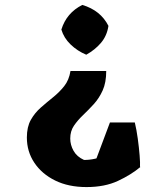

<svg xmlns="http://www.w3.org/2000/svg" viewBox="-20 -510 681 779"><path d="M411 -222Q411 -175 396.5 -143Q382 -111 360.5 -87.5Q339 -64 317 -43Q295 -22 280 0Q265 22 265 52Q265 78 278.5 102Q292 126 321 139Q367 139 410 118.5Q453 98 507 56L549 168Q512 199 458.5 224Q405 249 331 249Q258 249 204 222.5Q150 196 119.5 150.5Q89 105 89 48Q89 5 105 -23.5Q121 -52 145.5 -73.5Q170 -95 195.5 -115.5Q221 -136 240.5 -160.5Q260 -185 266 -222ZM314 -490Q388 -468 420 -405Q414 -365 390 -336.5Q366 -308 330 -288Q294 -303 266.5 -329.5Q239 -356 229 -390Q250 -458 314 -490ZM527 -13Q534 16 539 52.5Q544 89 546.5 120.5Q549 152 548 167L357 171L426 -13Z"/></svg>

Font: Eczar
Style: Bold
Weight: 700
Designer: Vaibhav Singh
Foundry: Rosetta Type Foundry
Version: Version 2.000